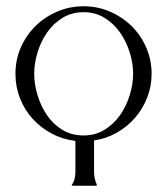

<svg xmlns="http://www.w3.org/2000/svg" viewBox="-20 -446 539 619"><path d="M249.5 -425.8Q294.4 -425.8 334.2 -408.7Q374 -391.6 404.1 -362.1Q434.1 -332.5 451.4 -292.7Q468.8 -252.9 468.8 -208Q468.8 -168 454.6 -131.6Q440.4 -95.2 415.5 -66.4Q390.6 -37.6 356.7 -18.3Q322.8 1 283.2 6.8V107.9Q283.2 129.9 292 148.9V152.3Q291 152.3 290.3 152.6Q289.6 152.8 288.6 152.8H214.4L210.9 151.4V150.9Q217.8 141.6 220.5 130.4Q223.1 119.1 223.1 107.9V8.3Q182.1 3.4 146.7 -15.4Q111.3 -34.2 85.2 -63Q59.1 -91.8 44.4 -129.2Q29.8 -166.5 29.8 -208Q29.8 -253.4 47.1 -293Q64.5 -332.5 94.5 -362.1Q124.5 -391.6 164.6 -408.7Q204.6 -425.8 249.5 -425.8ZM249.5 -406.7Q211.4 -406.7 181.6 -388.4Q151.9 -370.1 131.8 -341.3Q111.8 -312.5 101.1 -277.1Q90.3 -241.7 90.3 -208Q90.3 -174.3 101.1 -138.9Q111.8 -103.5 131.6 -74.5Q151.4 -45.4 181.2 -27.3Q210.9 -9.3 249.5 -9.3Q287.6 -9.3 317.1 -27.6Q346.7 -45.9 366.9 -74.7Q387.2 -103.5 398.2 -138.9Q409.2 -174.3 409.2 -208Q409.2 -241.7 398.2 -277.1Q387.2 -312.5 366.9 -341.3Q346.7 -370.1 317.1 -388.4Q287.6 -406.7 249.5 -406.7Z"/></svg>

Font: CAT Linz
Style: Regular
Weight: 400
Designer: Peter Wiegel
Foundry: Peter Wiegel
Version: Version 1.08